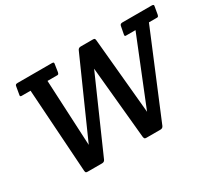

<svg xmlns="http://www.w3.org/2000/svg" viewBox="-128 -924 1312 1177"><g transform="rotate(-30 528.0 -336.0)"><path d="M1042 -679Q1056 -679 1056 -671Q1056 -668 1055 -664L1046 -612Q1044 -603 1040.5 -600Q1037 -597 1027 -598H976L730 -7Q724 7 708 7H610Q600 7 597 4Q594 1 592 -9L543 -520L317 -7Q311 7 295 7H194Q184 7 181 4Q178 1 177 -9L138 -598H79Q65 -597 65 -605Q65 -608 66 -612L75 -664Q76 -673 80 -676Q84 -679 94 -679H335Q345 -679 347.5 -676Q350 -673 348 -664L340 -612Q338 -603 334.5 -600Q331 -597 321 -598H258L281 -132L518 -665Q524 -679 540 -679H625Q635 -679 638 -676Q641 -673 642 -663L692 -129L881 -598H819Q809 -597 806.5 -600Q804 -603 806 -612L816 -664Q818 -679 835 -679Z"/></g></svg>

Font: Crete Round
Style: Italic
Weight: 400
Designer: Veronika Burian
Foundry: TypeTogether
Version: Version 1.001; ttfautohint (v1.6)